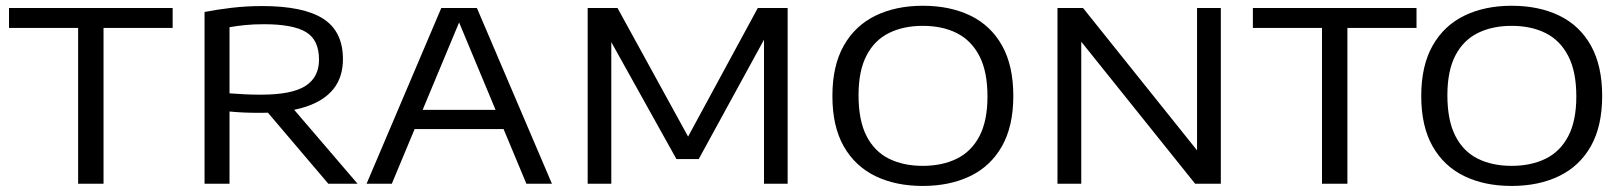

<svg xmlns="http://www.w3.org/2000/svg" viewBox="-20 -622 5496 650"><path d="M244.5 0V-527.5H10.5V-595H564.5V-527.5H330.5V0Z M672.5 0V-581.5Q713 -589.5 763.5 -595.5Q814 -601.5 868 -601.5Q1006.5 -601.5 1073.8 -558.8Q1141 -516 1141 -421.5Q1141 -361.5 1109.2 -321.2Q1077.5 -281 1014.8 -260.5Q952 -240 860 -240Q831.5 -240 807.5 -241Q783.5 -242 757 -244.5V0ZM1091.5 0 853 -280.5H950L1190.5 0ZM863 -301.5Q968 -301.5 1014 -331Q1060 -360.5 1060 -420Q1060 -487 1015.8 -513.5Q971.5 -540 874 -540Q838 -540 810.8 -537.2Q783.5 -534.5 757 -530V-306Q786.5 -304 807.8 -302.8Q829 -301.5 863 -301.5Z M1221 0 1474 -595H1594.5L1848.5 0H1762L1528 -561H1540.5L1306.5 0ZM1366.5 -185 1388 -250H1681L1701.5 -185Z M1969.5 0V-595H2070.5L2318 -144H2301L2545.5 -595H2646.5V0H2566.5V-527H2588L2345.5 -83.5H2270L2023 -527H2049.5V0Z M3104 7.5Q3012 7.5 2943.2 -26Q2874.5 -59.5 2836.2 -127Q2798 -194.5 2798 -297Q2798 -399.5 2836.5 -467.5Q2875 -535.5 2944 -569Q3013 -602.5 3104 -602.5Q3196.5 -602.5 3265.5 -569Q3334.5 -535.5 3372.5 -467.5Q3410.5 -399.5 3410.5 -297Q3410.5 -195 3372.2 -127.2Q3334 -59.5 3264.8 -26Q3195.5 7.5 3104 7.5ZM3104 -60.5Q3170 -60.5 3219.2 -84.8Q3268.5 -109 3295.8 -161Q3323 -213 3323 -295.5Q3323 -380 3295.5 -432.8Q3268 -485.5 3219 -510Q3170 -534.5 3104 -534.5Q3038.5 -534.5 2989.5 -510.2Q2940.5 -486 2913.5 -434Q2886.5 -382 2886.5 -299.5Q2886.5 -215 2913.2 -162.2Q2940 -109.5 2989 -85Q3038 -60.5 3104 -60.5Z M3560 0V-595H3646.5L4048.5 -93H4032.5V-595H4113V0H4026L3623.5 -502H3640.5V0Z M4455.5 0V-527.5H4221.5V-595H4775.5V-527.5H4541.5V0Z M5097.5 7.5Q5005.5 7.5 4936.8 -26Q4868 -59.5 4829.8 -127Q4791.5 -194.5 4791.5 -297Q4791.5 -399.5 4830 -467.5Q4868.5 -535.5 4937.5 -569Q5006.5 -602.5 5097.5 -602.5Q5190 -602.5 5259 -569Q5328 -535.5 5366 -467.5Q5404 -399.5 5404 -297Q5404 -195 5365.8 -127.2Q5327.5 -59.5 5258.2 -26Q5189 7.5 5097.5 7.5ZM5097.5 -60.5Q5163.5 -60.5 5212.8 -84.8Q5262 -109 5289.2 -161Q5316.5 -213 5316.5 -295.5Q5316.5 -380 5289 -432.8Q5261.5 -485.5 5212.5 -510Q5163.5 -534.5 5097.5 -534.5Q5032 -534.5 4983 -510.2Q4934 -486 4907 -434Q4880 -382 4880 -299.5Q4880 -215 4906.8 -162.2Q4933.5 -109.5 4982.5 -85Q5031.5 -60.5 5097.5 -60.5Z"/></svg>

Font: Encode Sans SC Expanded
Style: Regular
Weight: 400
Width: 7
Designer: Multiple Designers
Foundry: Impallari Type
Version: Version 3.002